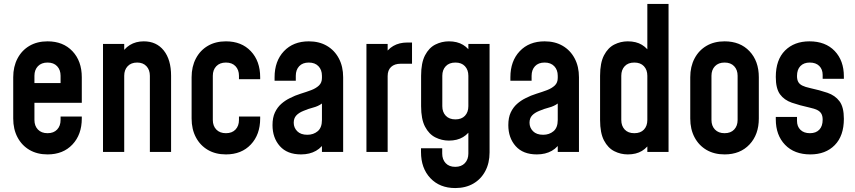

<svg xmlns="http://www.w3.org/2000/svg" viewBox="-20 -770 4334 973"><path d="M221 12.5Q168.5 12.5 129.5 -10.2Q90.5 -33 68.8 -74Q47 -115 47 -169.5V-378.5Q47 -432.5 68.8 -473.8Q90.5 -515 129.5 -537.8Q168.5 -560.5 221 -560.5Q300 -560.5 347.2 -510.5Q394.5 -460.5 394.5 -378.5V-249H139V-349H287V-386Q287 -416 269.5 -434.5Q252 -453 221 -453Q190 -453 172.2 -434.5Q154.5 -416 154.5 -386V-162Q154.5 -132 172.2 -113.5Q190 -95 221 -95Q252 -95 269.5 -113.5Q287 -132 287 -162V-179.5H394.5V-169.5Q394.5 -88 347.2 -37.8Q300 12.5 221 12.5Z M502 0V-547.5H609.5V-465.5L590 -487Q607.5 -523 638 -541.8Q668.5 -560.5 708.5 -560.5Q773 -560.5 810 -514Q847 -467.5 847 -386V0H739.5V-386Q739.5 -416 722.2 -434.5Q705 -453 675 -453Q644.5 -453 627 -434.5Q609.5 -416 609.5 -386V0Z M1125 12.5Q1072.5 12.5 1033.5 -10.2Q994.5 -33 972.8 -74Q951 -115 951 -169.5V-378.5Q951 -432.5 972.8 -473.8Q994.5 -515 1033.5 -537.8Q1072.5 -560.5 1125 -560.5Q1204 -560.5 1251.2 -510.5Q1298.5 -460.5 1298.5 -378.5V-368.5H1191V-386Q1191 -416 1173.5 -434.5Q1156 -453 1125 -453Q1094 -453 1076.2 -434.5Q1058.5 -416 1058.5 -386V-162Q1058.5 -132 1076.2 -113.5Q1094 -95 1125 -95Q1156 -95 1173.5 -113.5Q1191 -132 1191 -162V-179.5H1298.5V-169.5Q1298.5 -88 1251.2 -37.8Q1204 12.5 1125 12.5Z M1505.5 12.5Q1435.5 12.5 1398.2 -29.5Q1361 -71.5 1361 -136Q1361 -174 1373.2 -200Q1385.5 -226 1405.2 -243.5Q1425 -261 1448.5 -272.5Q1475.5 -286.5 1504 -295.2Q1532.5 -304 1557 -313.2Q1581.5 -322.5 1596.5 -336.8Q1611.5 -351 1611.5 -375V-386Q1611.5 -416 1593.8 -434.5Q1576 -453 1545 -453Q1513.5 -453 1496.2 -434.5Q1479 -416 1479 -386V-361H1371.5V-378.5Q1371.5 -460.5 1418.8 -510.5Q1466 -560.5 1545 -560.5Q1597.5 -560.5 1636.5 -537.8Q1675.5 -515 1697.2 -474Q1719 -433 1719 -378.5V0H1611.5V-82.5L1630 -58.5Q1613.5 -24 1581.5 -5.8Q1549.5 12.5 1505.5 12.5ZM1537.5 -87Q1568.5 -87 1590 -105Q1611.5 -123 1611.5 -162V-245.5Q1592.5 -231.5 1567.2 -225Q1542 -218.5 1517.5 -208Q1494 -198.5 1481.2 -184.5Q1468.5 -170.5 1468.5 -148Q1468.5 -123 1486.2 -105Q1504 -87 1537.5 -87Z M1837 0V-547.5H1944.5V-461.5L1925 -484.5Q1942.5 -519.5 1973 -537Q2003.5 -554.5 2043.5 -554.5H2068V-447H2010Q1979.5 -447 1962 -430.8Q1944.5 -414.5 1944.5 -384.5V0Z M2287 183Q2208.5 183 2161 132.8Q2113.5 82.5 2113.5 0.5V-18.5H2221V8Q2221 38 2238.5 56.8Q2256 75.5 2287 75.5Q2318 75.5 2335.8 56.8Q2353.5 38 2353.5 8V-149.5L2372.5 -125Q2356 -93 2326.5 -75.2Q2297 -57.5 2255 -57.5Q2218.5 -57.5 2186.2 -73.8Q2154 -90 2134 -128Q2114 -166 2114 -232V-386Q2114 -451.5 2134 -489.8Q2154 -528 2186.2 -544.2Q2218.5 -560.5 2255 -560.5Q2297 -560.5 2326.5 -542.8Q2356 -525 2372.5 -493L2353.5 -468V-547.5H2461V2Q2461 56.5 2439.2 97.2Q2417.5 138 2378.5 160.5Q2339.5 183 2287 183ZM2288 -165Q2319 -165 2336.2 -183.2Q2353.5 -201.5 2353.5 -232V-386Q2353.5 -416 2336.2 -434.5Q2319 -453 2288 -453Q2256.5 -453 2239 -434.5Q2221.5 -416 2221.5 -386V-232Q2221.5 -202 2239 -183.5Q2256.5 -165 2288 -165Z M2700.5 12.5Q2630.5 12.5 2593.2 -29.5Q2556 -71.5 2556 -136Q2556 -174 2568.2 -200Q2580.5 -226 2600.2 -243.5Q2620 -261 2643.5 -272.5Q2670.5 -286.5 2699 -295.2Q2727.5 -304 2752 -313.2Q2776.5 -322.5 2791.5 -336.8Q2806.5 -351 2806.5 -375V-386Q2806.5 -416 2788.8 -434.5Q2771 -453 2740 -453Q2708.5 -453 2691.2 -434.5Q2674 -416 2674 -386V-361H2566.5V-378.5Q2566.5 -460.5 2613.8 -510.5Q2661 -560.5 2740 -560.5Q2792.5 -560.5 2831.5 -537.8Q2870.5 -515 2892.2 -474Q2914 -433 2914 -378.5V0H2806.5V-82.5L2825 -58.5Q2808.5 -24 2776.5 -5.8Q2744.5 12.5 2700.5 12.5ZM2732.5 -87Q2763.5 -87 2785 -105Q2806.5 -123 2806.5 -162V-245.5Q2787.5 -231.5 2762.2 -225Q2737 -218.5 2712.5 -208Q2689 -198.5 2676.2 -184.5Q2663.5 -170.5 2663.5 -148Q2663.5 -123 2681.2 -105Q2699 -87 2732.5 -87Z M3161.5 12.5Q3125 12.5 3093 -3.8Q3061 -20 3041 -58Q3021 -96 3021 -162V-386Q3021 -451.5 3041 -489.8Q3061 -528 3093 -544.2Q3125 -560.5 3161.5 -560.5Q3204 -560.5 3233.2 -542.8Q3262.5 -525 3279 -493L3260.5 -468V-750H3368V0H3260.5V-79.5L3279 -55Q3262.5 -23 3233.2 -5.2Q3204 12.5 3161.5 12.5ZM3194.5 -95Q3226 -95 3243.2 -113.2Q3260.5 -131.5 3260.5 -162V-386Q3260.5 -416 3243.2 -434.5Q3226 -453 3194.5 -453Q3163 -453 3145.8 -434.5Q3128.5 -416 3128.5 -386V-162Q3128.5 -132 3145.8 -113.5Q3163 -95 3194.5 -95Z M3652 12.5Q3599.5 12.5 3560.5 -10.2Q3521.5 -33 3499.8 -74Q3478 -115 3478 -169.5V-378.5Q3478 -432.5 3499.8 -473.8Q3521.5 -515 3560.5 -537.8Q3599.5 -560.5 3652 -560.5Q3731 -560.5 3778.2 -510.5Q3825.5 -460.5 3825.5 -378.5V-169.5Q3825.5 -88 3778.2 -37.8Q3731 12.5 3652 12.5ZM3652 -95Q3683 -95 3700.5 -113.5Q3718 -132 3718 -162V-386Q3718 -416 3700.5 -434.5Q3683 -453 3652 -453Q3621 -453 3603.2 -434.5Q3585.5 -416 3585.5 -386V-162Q3585.5 -132 3603.2 -113.5Q3621 -95 3652 -95Z M4086.5 12.5Q4005.5 12.5 3958.5 -36.2Q3911.5 -85 3911.5 -165V-177.5H4019V-157.5Q4019 -129 4036.5 -112Q4054 -95 4084.5 -95Q4115 -95 4132 -112.8Q4149 -130.5 4149 -163.5Q4149 -182.5 4142.2 -194Q4135.5 -205.5 4121.5 -212.5Q4107.5 -219.5 4084 -224.5Q4032 -236 3993 -249.5Q3954 -263 3932.8 -292.2Q3911.5 -321.5 3911.5 -380Q3911.5 -467 3958.2 -513.8Q4005 -560.5 4082 -560.5Q4163 -560.5 4209.8 -511.8Q4256.5 -463 4256.5 -383V-370.5H4149V-390.5Q4149 -418.5 4131.8 -435.8Q4114.5 -453 4083.5 -453Q4053.5 -453 4036.2 -435.2Q4019 -417.5 4019 -385Q4019 -366 4025.5 -354.5Q4032 -343 4046.5 -336Q4061 -329 4084 -324Q4134.5 -313 4173.2 -299.8Q4212 -286.5 4234.2 -257Q4256.5 -227.5 4256.5 -168Q4256.5 -81.5 4210.2 -34.5Q4164 12.5 4086.5 12.5Z"/></svg>

Font: Mohave Light SemiBold
Style: Regular
Weight: 600
Version: Version 2.003